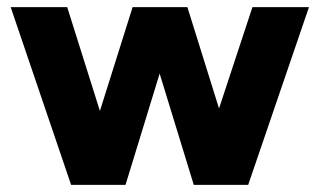

<svg xmlns="http://www.w3.org/2000/svg" viewBox="-20 -520 899 540"><path d="M180 0 10 -500H169L261 -208L353 -500H507L596 -215L690 -500H849L678 0H525L429 -313L333 0Z"/></svg>

Font: Figtree ExtraBold
Style: Regular
Weight: 800
Designer: Erik Kennedy
Foundry: Erik Kennedy
Version: Version 2.002